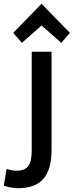

<svg xmlns="http://www.w3.org/2000/svg" viewBox="-95 -802 390 1017"><path d="M-2 195C-19 195 -52 190 -75 181L-60 93C-42 99 -24 102 -7 102C57 102 73 65 73 -8V-528H178V-9C178 130 123 195 -2 195ZM125 -667 21 -575 -25 -628 125 -782 275 -628 230 -575Z"/></svg>

Font: Repo Medium
Style: Regular
Weight: 500
Designer: Stefan Peev
Foundry: Context Ltd
Version: Version 1.502